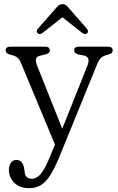

<svg xmlns="http://www.w3.org/2000/svg" viewBox="-20 -698 584 950"><path d="M226 80 252 17.5 84 -386Q75 -408.5 62.2 -416Q49.5 -423.5 27.5 -428.5Q8 -434.5 8 -448.5Q8 -467 31 -467H203.5Q226.5 -467 226.5 -448.5Q226.5 -434 204.5 -428.5L182.5 -423.5Q161 -419 158 -406.8Q155 -394.5 166 -367.5L288 -61L412.5 -373Q430 -416.5 394.5 -423.5L368.5 -428.5Q347 -433.5 347 -448.5Q347 -467 370 -467H514.5Q537.5 -467 537.5 -448.5Q537.5 -443.5 534.2 -438Q531 -432.5 519 -429Q493.5 -423 482 -413.8Q470.5 -404.5 460.5 -380L273 80Q248.5 139 226.5 172.2Q204.5 205.5 180 219.2Q155.5 233 125 233Q76.5 233 50.2 205.8Q24 178.5 24 143Q24 121.5 34 107.5Q44 93.5 60.5 93.5Q78.5 93.5 87.5 105Q96.5 116.5 99.5 136L102 151.5Q103 170.5 113 178.5Q123 186.5 136.5 186.5Q161.5 186.5 181.5 162.8Q201.5 139 226 80ZM191.5 -536Q177.5 -525 167 -533Q156.5 -541.5 168 -556.5L257 -658Q265 -667.5 272.2 -672.5Q279.5 -677.5 289.5 -677.5Q299 -677.5 306 -672.5Q313 -667.5 320.5 -658L409.5 -556.5Q421 -541.5 410.5 -533Q400.5 -525 386 -536L289 -612.5Z"/></svg>

Font: Fraunces 9pt SuperSoft Light
Style: Regular
Weight: 300
Version: Version 1.000;[b76b70a41]